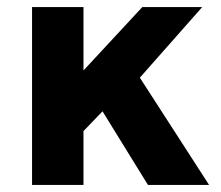

<svg xmlns="http://www.w3.org/2000/svg" viewBox="-20 -525 628 545"><path d="M71 0V-505H217V-325L384 -505H554L377 -304.5L573.5 0H400L271 -209L217 -153V0Z"/></svg>

Font: Geologica SemiBold
Style: Regular
Weight: 600
Designer: Sindre Bremnes, Frode Helland
Foundry: Monokrom Skriftforlag AS
Version: Version 1.010;gftools[0.9.28]